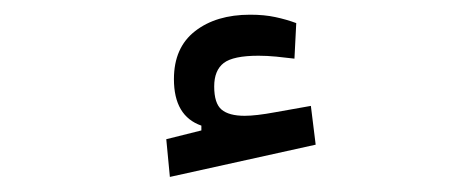

<svg xmlns="http://www.w3.org/2000/svg" viewBox="-20 -794 626 256"><path d="M206.5 -558.1 201.7 -608.4 248.5 -620.1V-626.5Q211.9 -639.2 211.9 -688.5Q211.9 -730.5 240 -752.4Q268.1 -774.4 313.5 -774.4Q332.5 -774.4 347.2 -771.2Q361.8 -768.1 375 -763.2L372.6 -715.8Q360.8 -717.3 348.4 -718.5Q335.9 -719.7 324.7 -719.7Q291 -719.7 278.3 -710Q265.6 -700.2 265.6 -678.7Q265.6 -656.2 275.4 -647.9Q285.2 -639.6 306.2 -639.6Q321.3 -639.6 346.7 -644.3Q372.1 -648.9 394.5 -652.8L400.9 -601.1Z"/></svg>

Font: Cascadia Mono NF SemiLight
Style: Regular
Weight: 350
Monospace: yes
Designer: Aaron Bell
Foundry: Saja Typeworks
Version: Version 2404.023; ttfautohint (v1.8.4)